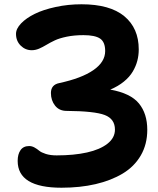

<svg xmlns="http://www.w3.org/2000/svg" viewBox="-20 -835 740 902"><path d="M269 46.9Q63 46.9 63 -79.1Q63 -110.4 76.4 -129.6Q89.8 -148.9 117.2 -148.9Q129.9 -148.9 142.1 -142.1Q154.3 -135.3 164.1 -127Q173.8 -118.7 195.3 -111.8Q216.8 -105 246.1 -105Q327.6 -105 388.7 -118.7Q449.7 -132.3 484.9 -159.9Q520 -187.5 520 -226.1Q520 -276.4 471.9 -294.7Q423.8 -313 293 -314Q258.3 -314 238.8 -338.6Q219.2 -363.3 219.2 -397.9Q219.2 -437 258.8 -444.8Q363.3 -467.3 418.7 -505.6Q474.1 -543.9 474.1 -595.2Q474.1 -637.7 450.2 -653.8Q426.3 -669.9 372.1 -669.9Q328.6 -669.9 293.5 -662.6Q258.3 -655.3 236.8 -645Q215.3 -634.8 198 -624.3Q180.7 -613.8 163.6 -606.4Q146.5 -599.1 128.9 -599.1Q99.1 -599.1 77.1 -620.8Q55.2 -642.6 55.2 -675.8Q55.2 -700.2 79.1 -725.1Q103 -750 143.1 -769.8Q183.1 -789.6 241.5 -802.2Q299.8 -814.9 362.8 -814.9Q496.1 -814.9 564 -758.8Q631.8 -702.6 631.8 -603Q631.8 -575.2 625.2 -549.8Q618.7 -524.4 603.8 -499Q588.9 -473.6 562 -451.7Q535.2 -429.7 498 -414.1Q593.3 -397 632.6 -349.1Q671.9 -301.3 671.9 -225.1Q671.9 -157.2 641.4 -104.7Q610.8 -52.2 556.2 -19.5Q501.5 13.2 429 30Q356.4 46.9 269 46.9Z"/></svg>

Font: Shantell Sans Irregular Bouncy
Style: Bold
Weight: 700
Designer: Stephen Nixon, Anya Danilova, Shantell Martin
Foundry: Arrow Type
Version: Version 1.006;[9816181b4]